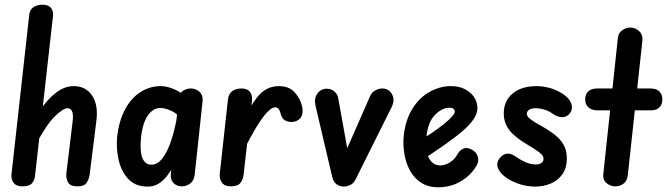

<svg xmlns="http://www.w3.org/2000/svg" viewBox="-20 -792 2858 816"><path d="M75 0Q49 0 37.5 -15.5Q26 -31 29 -53L104 -727Q106 -750 121.5 -761Q137 -772 161 -772Q185 -772 196.5 -758.5Q208 -745 205 -722L129 -46Q128 -29 117 -14.5Q106 0 75 0ZM309 0Q279 0 269.5 -16.5Q260 -33 262 -55L289 -279Q292 -305 286.5 -318.5Q281 -332 267 -332Q249 -332 214.5 -299Q180 -266 133 -180L147 -319Q182 -371 218.5 -398.5Q255 -426 293 -426Q345 -426 372 -385Q399 -344 389 -274L361 -50Q359 -33 349 -16.5Q339 0 309 0Z M608 1Q556 1 526 -30.5Q496 -62 484.5 -111Q473 -160 478 -212Q486 -280 512 -328Q538 -376 577.5 -401Q617 -426 663 -426Q693 -426 728.5 -409Q764 -392 786 -363L774 -257Q742 -304 713 -318.5Q684 -333 662 -333Q630 -333 607.5 -300Q585 -267 579 -203Q576 -171 579 -145.5Q582 -120 593.5 -106Q605 -92 624 -92Q642 -92 657.5 -105.5Q673 -119 687 -145.5Q701 -172 713 -212Q725 -252 734 -305L739 -125Q729 -107 717 -85.5Q705 -64 689.5 -44Q674 -24 654 -11.5Q634 1 608 1ZM752 0Q732 0 718 -13.5Q704 -27 706 -51L739 -371Q741 -394 756.5 -405Q772 -416 791 -416Q811 -416 827 -402.5Q843 -389 841 -362L807 -46Q804 -24 788 -12Q772 0 752 0Z M961 0Q935 0 923.5 -15.5Q912 -31 914 -54L949 -371Q952 -394 967.5 -405Q983 -416 1006 -416Q1031 -416 1042 -402Q1053 -388 1051 -365L1015 -47Q1013 -30 1002 -15Q991 0 961 0ZM1238 -277Q1218 -270 1198.5 -277Q1179 -284 1173 -308Q1170 -321 1164.5 -328.5Q1159 -336 1150 -336Q1135 -336 1113.5 -313Q1092 -290 1061.5 -238Q1031 -186 989 -98L1001 -247Q1035 -330 1072.5 -378Q1110 -426 1165 -426Q1208 -426 1231.5 -400.5Q1255 -375 1264 -340Q1269 -314 1262 -299Q1255 -284 1238 -277Z M1392 -40 1321 -342Q1314 -374 1329 -394.5Q1344 -415 1369 -415Q1386 -415 1399.5 -404.5Q1413 -394 1417 -377L1462 -127L1443 -133L1554 -386Q1562 -401 1576 -408.5Q1590 -416 1605 -416Q1623 -416 1635.5 -405Q1648 -394 1651.5 -376.5Q1655 -359 1645 -338L1493 -33Q1484 -13 1469 -6Q1454 1 1441 1Q1425 1 1411 -8.5Q1397 -18 1392 -40Z M1842 4Q1800 4 1770 -15.5Q1740 -35 1722.5 -67Q1705 -99 1698.5 -138.5Q1692 -178 1696 -217Q1704 -285 1734 -332Q1764 -379 1807.5 -402.5Q1851 -426 1896 -426Q1931 -426 1956 -413Q1981 -400 1995 -379Q2009 -358 2009 -332Q2009 -310 1993.5 -286.5Q1978 -263 1947 -236Q1916 -209 1868 -175.5Q1820 -142 1755 -99L1748 -185Q1783 -205 1813 -225.5Q1843 -246 1865.5 -264Q1888 -282 1900.5 -296Q1913 -310 1913 -318Q1913 -324 1908 -329Q1903 -334 1890 -334Q1858 -334 1828 -303Q1798 -272 1792 -208Q1788 -176 1793 -149Q1798 -122 1813 -105.5Q1828 -89 1851 -89Q1872 -89 1893 -102.5Q1914 -116 1925 -138Q1935 -155 1951 -161Q1967 -167 1987 -155Q2005 -145 2010.5 -126.5Q2016 -108 2007 -91Q1983 -48 1939.5 -22Q1896 4 1842 4Z M2256 1Q2215 1 2179.5 -12.5Q2144 -26 2126 -41Q2105 -57 2096.5 -77Q2088 -97 2102 -118Q2118 -138 2136 -139Q2154 -140 2174 -125Q2186 -116 2209.5 -104.5Q2233 -93 2258 -93Q2272 -93 2281 -99.5Q2290 -106 2290 -117Q2290 -124 2286 -130.5Q2282 -137 2267.5 -148Q2253 -159 2222 -177Q2166 -210 2143.5 -240.5Q2121 -271 2121 -310Q2121 -363 2158.5 -394.5Q2196 -426 2261 -426Q2285 -426 2313.5 -419Q2342 -412 2372 -393Q2399 -375 2407.5 -353Q2416 -331 2403 -312Q2391 -295 2371 -294Q2351 -293 2327 -310Q2313 -320 2294 -326Q2275 -332 2255 -332Q2238 -332 2228.5 -325.5Q2219 -319 2219 -308Q2219 -296 2237.5 -283Q2256 -270 2282 -256Q2317 -236 2340.5 -217Q2364 -198 2376.5 -174.5Q2389 -151 2389 -119Q2389 -77 2369.5 -50.5Q2350 -24 2319.5 -11.5Q2289 1 2256 1Z M2595 0Q2574 0 2557.5 -14Q2541 -28 2544 -52L2606 -631Q2608 -652 2624.5 -663.5Q2641 -675 2658 -675Q2680 -675 2696.5 -659.5Q2713 -644 2710 -618L2648 -46Q2645 -23 2630 -11.5Q2615 0 2595 0ZM2520 -323Q2495 -323 2481 -335.5Q2467 -348 2467 -369Q2467 -391 2480 -403.5Q2493 -416 2519 -416H2744Q2769 -416 2782 -403.5Q2795 -391 2795 -369Q2795 -348 2782.5 -335.5Q2770 -323 2745 -323Z"/></svg>

Font: Edu SA Beginner SemiBold
Style: Regular
Weight: 600
Version: Version 1.003